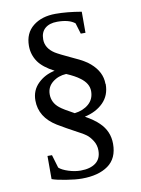

<svg xmlns="http://www.w3.org/2000/svg" viewBox="-89 -737 678 924"><g transform="rotate(-10 250.0 -275.5)"><path d="M426 -304 427 -302Q427 -247 392 -212Q357 -177 301 -165Q345 -140 367 -118Q412 -75 412 -13Q412 58 364.5 92Q317 126 236 126Q205 126 158.5 118.5Q112 111 91 103V-10H113L132 54Q146 67 177 77Q208 87 237 87Q283 87 310 67Q337 47 337 6Q337 -20 323.5 -41.5Q310 -63 294.5 -74.5Q279 -86 255 -98Q199 -128 161 -151Q80 -201 80 -283Q80 -332 113.5 -365Q147 -398 196 -408Q142 -436 119 -469Q95 -504 95 -547Q95 -609 137.5 -643Q180 -677 248 -677Q304 -677 374 -665V-562H351L335 -615Q307 -638 249 -638Q211 -638 189.5 -619.5Q168 -601 168 -566Q168 -523 211 -495Q228 -484 297 -452Q351 -428 374 -407Q426 -362 426 -304ZM256 -190Q298 -195 325 -218.5Q352 -242 352 -281Q352 -319 312 -348Q290 -365 248 -383Q209 -381 181 -358.5Q153 -336 153 -300Q153 -259 187 -232Q204 -218 256 -190Z"/></g></svg>

Font: Libra Serif Modern
Style: Regular
Weight: 400
Designer: Stefan Peev, Context Ltd
Foundry: Stefan Peev, Context Ltd
Version: Version 1.000